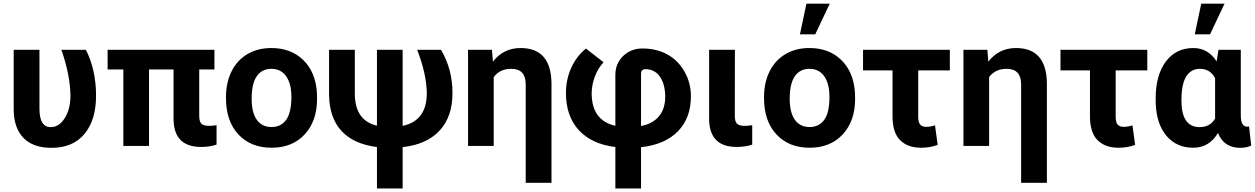

<svg xmlns="http://www.w3.org/2000/svg" viewBox="-20 -802 6898 1055"><path d="M196.8 -528.3V-205.1Q196.8 -103.5 258.3 -103.5Q305.2 -103.5 336.2 -153.6Q367.2 -203.6 367.2 -276.4Q365.2 -391.6 317.4 -528.3H452.1Q507.8 -417 507.8 -276.4Q507.8 -142.6 444.3 -66.2Q380.9 10.3 263.2 10.3Q161.6 10.3 108.9 -44.2Q56.2 -98.6 55.2 -199.7V-528.3Z M1158.2 -420.4H1074.7V-165Q1074.7 -136.2 1085.7 -123.3Q1096.7 -110.4 1128.9 -110.4Q1150.4 -110.4 1169.9 -114.3V-7.3Q1131.8 5.4 1085 5.4Q936.5 5.4 933.6 -144.5V-420.4H798.8V0H657.7V-420.4H571.3V-528.3H1158.2Z M1221.7 -269Q1221.7 -347.7 1252 -409.2Q1282.2 -470.7 1339.1 -504.4Q1396 -538.1 1471.2 -538.1Q1578.1 -538.1 1645.8 -472.7Q1713.4 -407.2 1721.2 -294.9L1722.2 -258.8Q1722.2 -137.2 1654.3 -63.7Q1586.4 9.8 1472.2 9.8Q1357.9 9.8 1289.8 -63.5Q1221.7 -136.7 1221.7 -262.7ZM1362.8 -258.8Q1362.8 -183.6 1391.1 -143.8Q1419.4 -104 1472.2 -104Q1523.4 -104 1552.2 -143.3Q1581.1 -182.6 1581.1 -269Q1581.1 -342.8 1552.2 -383.3Q1523.4 -423.8 1471.2 -423.8Q1419.4 -423.8 1391.1 -383.5Q1362.8 -343.3 1362.8 -258.8Z M2192.4 -528.3V-110.4Q2325.2 -138.2 2325.2 -290.5Q2323.7 -394.5 2272.5 -528.3H2403.3Q2466.3 -421.9 2466.3 -290.5Q2466.3 -160.6 2395.3 -84.2Q2324.2 -7.8 2192.4 6.3V233.4H2051.3V5.9Q1923.8 -9.8 1856.7 -82.3Q1789.6 -154.8 1788.1 -281.7V-528.3H1929.7V-287.1Q1929.7 -140.1 2051.3 -111.3V-528.3Z M2683.1 -528.3 2688.5 -463.4Q2746.6 -538.1 2840.3 -538.1Q3006.3 -538.1 3010.3 -348.1V202.6H2868.7V-341.8Q2867.2 -423.8 2788.6 -423.8Q2726.6 -423.8 2692.9 -378.4V0H2551.8V-528.3Z M3361.3 5.9Q3230.5 -10.3 3160.2 -87.2Q3089.8 -164.1 3089.8 -290.5Q3089.8 -365.7 3119.1 -429.9Q3148.4 -494.1 3199.7 -535.2L3296.4 -460Q3265.6 -426.3 3248.8 -381.8Q3231.9 -337.4 3231 -290.5Q3231 -140.1 3361.3 -110.8V-390.1Q3361.3 -453.1 3404.1 -494.4Q3446.8 -535.6 3510.3 -535.6Q3585.9 -535.6 3645.5 -503.7Q3705.1 -471.7 3740.7 -409.4Q3776.4 -347.2 3776.4 -272.9Q3776.4 -153.3 3704.8 -80.3Q3633.3 -7.3 3502.4 6.8V233.4H3361.3ZM3502.4 -109.4Q3565.9 -121.6 3600.6 -162.6Q3635.3 -203.6 3635.3 -272.9Q3634.3 -340.8 3605.5 -381.3Q3576.7 -421.9 3527.3 -421.9Q3502.4 -421.9 3502.4 -396.5Z M4018.1 -528.3 4017.6 -165Q4017.6 -135.7 4029.1 -123Q4040.5 -110.4 4072.3 -110.4Q4093.8 -110.4 4113.3 -114.3V-7.3Q4075.2 5.4 4027.8 5.4Q3878.9 5.4 3876.5 -145.5V-528.3Z M4178.2 -269Q4178.2 -347.7 4208.5 -409.2Q4238.8 -470.7 4295.7 -504.4Q4352.5 -538.1 4427.7 -538.1Q4534.7 -538.1 4602.3 -472.7Q4669.9 -407.2 4677.7 -294.9L4678.7 -258.8Q4678.7 -137.2 4610.8 -63.7Q4543 9.8 4428.7 9.8Q4314.5 9.8 4246.3 -63.5Q4178.2 -136.7 4178.2 -262.7ZM4319.3 -258.8Q4319.3 -183.6 4347.7 -143.8Q4376 -104 4428.7 -104Q4480 -104 4508.8 -143.3Q4537.6 -182.6 4537.6 -269Q4537.6 -342.8 4508.8 -383.3Q4480 -423.8 4427.7 -423.8Q4376 -423.8 4347.7 -383.5Q4319.3 -343.3 4319.3 -258.8ZM4411.1 -781.7H4539.1L4459.5 -613.3H4375.5Z M5199.2 -415H5025.4V-160.2Q5025.4 -131.3 5035.6 -118.2Q5045.9 -105 5069.8 -105Q5092.8 -105 5117.7 -113.3L5132.3 -5.9Q5090.8 9.8 5041 9.8Q4967.8 9.8 4926.3 -31.5Q4884.8 -72.8 4884.3 -159.7V-415H4722.2V-528.3H5199.2Z M5405.3 -528.3 5410.6 -463.4Q5468.8 -538.1 5562.5 -538.1Q5728.5 -538.1 5732.4 -348.1V202.6H5590.8V-341.8Q5589.4 -423.8 5510.7 -423.8Q5448.7 -423.8 5415 -378.4V0H5273.9V-528.3Z M6284.2 -415H6110.4V-160.2Q6110.4 -131.3 6120.6 -118.2Q6130.9 -105 6154.8 -105Q6177.7 -105 6202.6 -113.3L6217.3 -5.9Q6175.8 9.8 6126 9.8Q6052.7 9.8 6011.2 -31.5Q5969.7 -72.8 5969.2 -159.7V-415H5807.1V-528.3H6284.2Z M6797.9 -528.3V-163.6Q6799.3 -106 6832.5 -106Q6839.4 -106 6843.3 -107.9L6855 -2Q6830.6 10.3 6793.9 10.3Q6705.6 10.3 6672.4 -71.3Q6624.5 9.8 6536.1 9.8Q6445.8 9.8 6390.6 -54.4Q6335.4 -118.7 6330.6 -230.5L6330.1 -260.3Q6330.1 -388.7 6385.7 -463.4Q6441.4 -538.1 6537.1 -538.1Q6617.7 -538.1 6665 -464.8L6675.3 -528.3ZM6471.7 -250Q6471.7 -103.5 6571.8 -103.5Q6629.9 -103.5 6656.7 -150.4V-372.6Q6629.9 -423.8 6572.8 -423.8Q6524.4 -423.8 6498 -381.8Q6471.7 -339.8 6471.7 -250ZM6580.6 -781.7H6708.5L6628.9 -613.3H6544.9Z"/></svg>

Font: SteelSelectRoboto
Style: Roboto-Bold
Weight: 700
Designer: Google
Version: Version 2.137; 2017